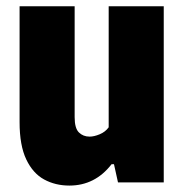

<svg xmlns="http://www.w3.org/2000/svg" viewBox="-20 -568 574 598"><path d="M196 10Q152.5 10 117.5 -9Q82.5 -28 61.8 -71.5Q41 -115 41 -187.5V-548.5H212.5V-203Q212.5 -168.5 225.8 -155.5Q239 -142.5 259 -142.5Q273 -142.5 290.5 -149.8Q308 -157 318.5 -171.5V-548.5H490V0H347.5L335 -56.5H327.5Q276 10 196 10Z"/></svg>

Font: Encode Sans Cnd XBd
Style: Regular
Weight: 800
Width: 3
Designer: Multiple Designers
Foundry: Impallari Type
Version: Version 3.002; ttfautohint (v1.8.3) -l 8 -r 50 -G 200 -x 14 